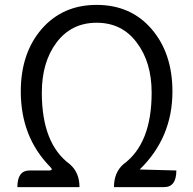

<svg xmlns="http://www.w3.org/2000/svg" viewBox="-20 -765 791 785"><path d="M51 0Q51 -68 101 -68H181Q200 -68 185 -83Q65 -205 65 -391Q65 -547 150 -646Q236 -745 375 -745Q515 -745 600 -646Q685 -547 685 -391Q685 -202 551 -72L701 -68Q701 0 651 0H446Q446 -60 485 -94Q600 -178 600 -386Q600 -511 539 -591Q479 -672 375 -672Q272 -672 211 -591Q151 -511 151 -386Q151 -178 265 -94Q305 -60 305 0Z"/></svg>

Font: Swei Half Moon CJK TC
Style: DemiLight
Weight: 350
Version: Version 2.125